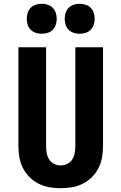

<svg xmlns="http://www.w3.org/2000/svg" viewBox="-20 -984 640 1012"><path d="M300 8Q270 8 240.5 3Q211 -2 184 -15.5Q157 -29 135.5 -50.5Q114 -72 100.5 -99Q87 -126 82 -155.5Q77 -185 77 -215V-735H223V-215Q223 -197 226 -178.5Q229 -160 238.5 -144.5Q248 -129 265 -120.5Q282 -112 300 -112Q318 -112 335 -120.5Q352 -129 361.5 -144.5Q371 -160 374 -178.5Q377 -197 377 -215V-735H523V-215Q523 -185 518 -155.5Q513 -126 499.5 -99Q486 -72 464.5 -50.5Q443 -29 416 -15.5Q389 -2 359.5 3Q330 8 300 8ZM400 -806Q384 -806 368.5 -811Q353 -816 342 -827Q331 -838 326 -853.5Q321 -869 321 -885Q321 -901 326 -916.5Q331 -932 342 -943Q353 -954 368.5 -959Q384 -964 400 -964Q416 -964 431.5 -959Q447 -954 458 -943Q469 -932 474 -916.5Q479 -901 479 -885Q479 -869 474 -853.5Q469 -838 458 -827Q447 -816 431.5 -811Q416 -806 400 -806ZM200 -806Q184 -806 168.5 -811Q153 -816 142 -827Q131 -838 126 -853.5Q121 -869 121 -885Q121 -901 126 -916.5Q131 -932 142 -943Q153 -954 168.5 -959Q184 -964 200 -964Q216 -964 231.5 -959Q247 -954 258 -943Q269 -932 274 -916.5Q279 -901 279 -885Q279 -869 274 -853.5Q269 -838 258 -827Q247 -816 231.5 -811Q216 -806 200 -806Z"/></svg>

Font: Iosevka Custom Heavy Extended
Style: Regular
Weight: 900
Width: 7
Monospace: yes
Designer: Belleve Invis
Foundry: Belleve Invis
Version: Version 11.2.4; ttfautohint (v1.8.4)